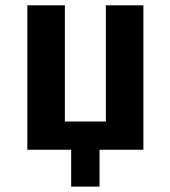

<svg xmlns="http://www.w3.org/2000/svg" viewBox="-20 -567 642 727"><path d="M249.5 0H83.5V-546.9H225.6V-106.9H380.9V-546.9H522.9V0H356.9V139.6H249.5Z"/></svg>

Font: Hack
Style: Bold
Weight: 700
Monospace: yes
Designer: Christopher Simpkins
Foundry: Christopher Simpkins
Version: Version 2.017